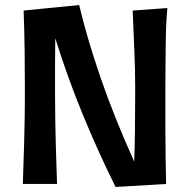

<svg xmlns="http://www.w3.org/2000/svg" viewBox="-20 -732 756 764"><path d="M646 -700Q643 -668 641.5 -634.5Q640 -601 639.5 -560.5Q639 -520 638.5 -470Q638 -420 638 -356Q638 -296 638 -247.5Q638 -199 638.5 -157Q639 -115 639.5 -77Q640 -39 641 0L440 12Q373 -122 310.5 -273.5Q248 -425 200 -580Q200 -561 199.5 -534.5Q199 -508 199 -478Q199 -448 199 -416.5Q199 -385 199 -356Q199 -296 200 -247.5Q201 -199 202 -157Q203 -115 204.5 -77Q206 -39 207 0H71Q72 -48 73.5 -84.5Q75 -121 76 -160.5Q77 -200 78 -251Q79 -302 79 -379Q79 -456 78 -532.5Q77 -609 74 -690L295 -712Q326 -581 379.5 -425Q433 -269 514 -89Q516 -137 517 -209Q518 -281 518 -379Q518 -456 514.5 -532.5Q511 -609 508 -690Z"/></svg>

Font: CantoraOne
Style: Regular
Weight: 400
Designer: Pablo Impallari, Rodrigo Fuenzalida
Foundry: Pablo Impallari
Version: Version 1.001; ttfautohint (v0.8) -G 200 -r 50